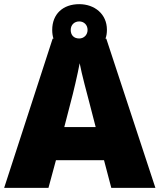

<svg xmlns="http://www.w3.org/2000/svg" viewBox="-20 -903 767 923"><path d="M249 -133H480L515 0H727L491 -717H487C492 -730 494 -744 494 -760C494 -836 434 -883 361 -883C283 -883 231 -836 231 -759C231 -744 233 -730 237 -717H233L0 0H213ZM361 -718C334 -718 320 -735 320 -759C320 -784 338 -800 361 -800C383 -800 401 -784 401 -759C401 -735 383 -718 361 -718ZM440 -292H289L319 -408C332 -455 354 -550 363 -599C372 -550 400 -446 410 -408Z"/></svg>

Font: Noto Sans UI Black
Style: Regular
Weight: 900
Designer: Monotype Design Team
Foundry: Monotype Imaging Inc.
Version: Version 1.901